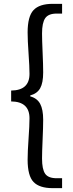

<svg xmlns="http://www.w3.org/2000/svg" viewBox="-20 -811 378 1001"><path d="M303.7 169.9H254.9Q185.5 169.9 154.8 137.7Q124 105.5 124 21.5Q124 -19.5 128.9 -88.4Q133.8 -157.2 133.8 -194.3Q133.8 -281.2 38.1 -282.2V-338.9Q133.8 -339.8 133.8 -425.8Q133.8 -462.9 128.9 -531.7Q124 -600.6 124 -641.6Q124 -725.6 154.8 -758.3Q185.5 -791 254.9 -791H303.7V-740.2H275.4Q232.4 -740.2 215.8 -716.3Q199.2 -692.4 199.2 -636.7Q199.2 -603.5 202.1 -538.6Q205.1 -473.6 205.1 -433.6Q205.1 -378.9 189.5 -351.1Q173.8 -323.2 137.7 -313.5V-308.6Q173.8 -298.8 189.5 -269.5Q205.1 -240.2 205.1 -186.5Q205.1 -147.5 202.1 -82.5Q199.2 -17.6 199.2 15.6Q199.2 71.3 215.3 94.7Q231.4 118.2 275.4 118.2H303.7Z"/></svg>

Font: Gen Shin Gothic Regular
Style: Regular
Weight: 400
Designer: [Source Han Sans]
Ryoko NISHIZUKA  (kana & ideographs); Paul D. Hunt (Latin, Greek & Cyrillic); Wenlong ZHANG  (bopomofo
Version: Version 1.002.20150607